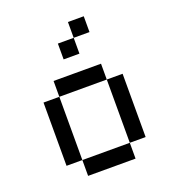

<svg xmlns="http://www.w3.org/2000/svg" viewBox="-146 -928 929 1037"><g transform="rotate(-20 318.0 -409.0)"><path d="M181.8 -545.5V-454.5H454.5V-545.5ZM454.5 -454.5V-90.9H545.5V-454.5ZM90.9 -454.5V-90.9H181.8V-454.5ZM181.8 -90.9V0H454.5V-90.9ZM363.6 -818.2V-727.3H454.5V-818.2ZM272.7 -727.3V-636.4H363.6V-727.3Z"/></g></svg>

Font: Departure Mono
Style: Regular
Weight: 400
Monospace: yes
Designer: Helena Zhang
Version: Version 1.500;Glyphs 3.3.1 (3343)